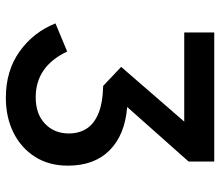

<svg xmlns="http://www.w3.org/2000/svg" viewBox="-68 -672 752 656"><g transform="rotate(90 308.0 -344.0)"><path d="M314 12Q221.5 12 155.8 -35Q90 -82 60 -157.5L156 -197.5Q182 -143 221 -116.5Q260 -90 312.5 -90Q369.5 -90 402.8 -121.8Q436 -153.5 436 -203.5Q436 -237 420.2 -262.8Q404.5 -288.5 368.8 -303.8Q333 -319 273.5 -320.5L208.5 -382L395.5 -597.5H91V-700H532V-612.5L345.5 -402.5Q440.5 -395 493.2 -342.8Q546 -290.5 546 -200Q546 -135.5 516 -88Q486 -40.5 433.5 -14.2Q381 12 314 12Z"/></g></svg>

Font: Overpass Mono Light SemiBold
Style: Regular
Weight: 600
Monospace: yes
Version: Version 4.000